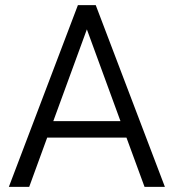

<svg xmlns="http://www.w3.org/2000/svg" viewBox="-20 -731 679 751"><path d="M545.4 0 474.6 -192.9H164.6L94.2 0H14.6L284.7 -710.9H354.5L625 0ZM188.5 -257.3H451.2L319.8 -616.2Z"/></svg>

Font: Vazirmatn FD Light
Style: Regular
Weight: 300
Designer: Saber Rastikerdar
Foundry: Saber Rastikerdar
Version: Version 33.003